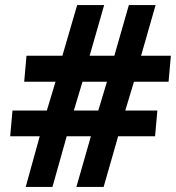

<svg xmlns="http://www.w3.org/2000/svg" viewBox="-20 -734 691 754"><path d="M136 -199 81 0H186L242 -199H337L280 0H387L444 -199H589L598 -300H472L506 -413H642L651 -515H534L591 -714H486L429 -515H332L389 -714H283L225 -515H84L75 -413H198L164 -300H29L20 -199ZM304 -413H400L366 -300H270Z"/></svg>

Font: BC Sans
Style: Bold Italic
Weight: 700
Italic angle: -12°
Designer: Monotype Design Team
Province of B.C.
Foundry: Monotype Imaging Inc.
Version: Version 2.000;GOOG;noto-source:20170915:90ef993387c0